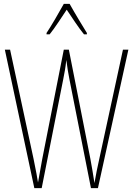

<svg xmlns="http://www.w3.org/2000/svg" viewBox="-20 -970 687 990"><path d="M339 -950H309C285 -906 241 -831 220 -800V-793H236C263 -826 299 -883 324 -920C351 -880 385 -827 413 -793H428V-800C416 -819 365 -903 339 -950ZM642 -714H614L492 -151C483 -111 475 -72 467 -26C459 -77 455 -103 446 -151L335 -714H309L198 -151C195 -134 184 -75 176 -29C173 -48 166 -89 153 -151L32 -714H5L157 0H195L306 -561C313 -597 317 -616 322 -661C328 -616 331 -597 338 -561L449 0H485Z"/></svg>

Font: Noto Sans Khmer UI ExtraCondensed Thin
Style: Regular
Weight: 100
Width: 2
Designer: Danh Hong and the Monotype Design Team
Foundry: Monotype Imaging Inc.
Version: Version 2.002